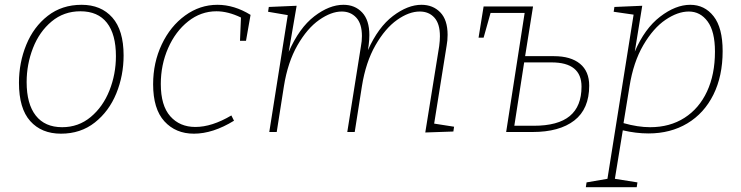

<svg xmlns="http://www.w3.org/2000/svg" viewBox="-20 -550 3087 800"><path d="M495 -319Q495 -235 464.5 -160.5Q434 -86 375 -39.5Q316 7 234 7Q153 7 106 -45.5Q59 -98 59 -205Q59 -289 89.5 -363.5Q120 -438 179 -484Q238 -530 320 -530Q401 -530 448 -477Q495 -424 495 -319ZM91 -208Q91 -117 129 -68.5Q167 -20 239 -20Q307 -20 358 -62.5Q409 -105 436 -173Q463 -241 463 -316Q463 -407 425.5 -455Q388 -503 315 -503Q246 -503 195 -460.5Q144 -418 117.5 -350Q91 -282 91 -208Z M1024 -488 1005 -380H980L984 -477Q930 -503 882 -503Q817 -503 764 -461Q711 -419 680.5 -349.5Q650 -280 650 -200Q650 -110 689.5 -65.5Q729 -21 794 -21Q863 -21 944 -69L955 -47Q867 7 788 7Q712 7 665 -44.5Q618 -96 618 -199Q618 -289 654 -365Q690 -441 751.5 -485.5Q813 -530 886 -530Q956 -530 1024 -488Z M1789 -35 1872 -22 1869 -2 1752 2 1810 -358Q1813 -381 1813 -399Q1813 -451 1790 -476.5Q1767 -502 1729 -502Q1684 -502 1634.5 -467Q1585 -432 1544.5 -361.5Q1504 -291 1488 -191L1458 0H1427L1484 -358Q1488 -378 1488 -400Q1488 -451 1464.5 -476.5Q1441 -502 1404 -502Q1360 -502 1310 -467Q1260 -432 1219.5 -361.5Q1179 -291 1163 -191L1133 0H1102L1179 -487L1097 -501L1100 -521L1216 -526L1183 -334Q1227 -434 1289.5 -482Q1352 -530 1411 -530Q1459 -530 1489 -498Q1519 -466 1519 -404Q1519 -384 1516 -361L1513 -341Q1556 -437 1617.5 -483.5Q1679 -530 1736 -530Q1784 -530 1814.5 -498.5Q1845 -467 1845 -405Q1845 -381 1841 -360Z M2288 -316Q2358 -316 2396.5 -284.5Q2435 -253 2435 -193Q2435 -96 2373 -48Q2311 0 2199 0H2089L2166 -496H2024L1995 -393H1974L1995 -523H2201L2168 -316ZM2204 -26Q2305 -26 2354 -66.5Q2403 -107 2403 -189Q2403 -290 2278 -290H2164L2123 -26Z M2991 -337Q2991 -233 2952.5 -155.5Q2914 -78 2844 -36Q2774 6 2682 6Q2630 6 2575 -7L2542 195L2636 210L2633 230H2421L2424 210L2511 195L2620 -489L2537 -501L2540 -521L2656 -526L2625 -335Q2666 -431 2730.5 -480.5Q2795 -530 2856 -530Q2916 -530 2953.5 -482Q2991 -434 2991 -337ZM2578 -37Q2638 -20 2689 -20Q2771 -20 2832 -59Q2893 -98 2926 -169Q2959 -240 2959 -335Q2959 -419 2928.5 -460.5Q2898 -502 2850 -502Q2804 -502 2753 -467.5Q2702 -433 2660.5 -362Q2619 -291 2603 -190Z"/></svg>

Font: Bitter Pro ExtraLight
Style: Italic
Weight: 275
Italic angle: -9°
Designer: Sol Matas, and Bitter project Authors
Foundry: Sol Matas
Version: Version 1.010